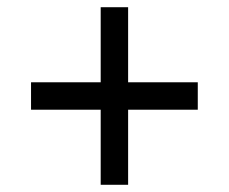

<svg xmlns="http://www.w3.org/2000/svg" viewBox="-20 -612 634 532"><path d="M528 -308H335V-100H259V-308H66V-384H259V-592H335V-384H528Z"/></svg>

Font: Amiko
Style: Regular
Weight: 400
Designer: Pablo Impallari, Rodrigo Fuenzalida, Andres Torresi
Foundry: Impallari Type
Version: Version 1.001; ttfautohint (v1.3)